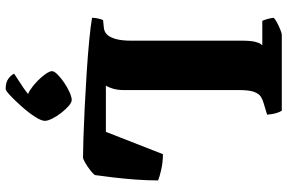

<svg xmlns="http://www.w3.org/2000/svg" viewBox="-189 -555 1018 680"><g transform="rotate(90 320.0 -215.0)"><path d="M537 0Q516 0 468.5 -1.5Q421 -3 360 -6Q299 -9 237 -13Q175 -17 123 -22Q71 -27 43 -32Q43 -44 46 -55.5Q49 -67 51 -71L80 -74Q95 -76 104.5 -87.5Q114 -99 119 -119.5Q124 -140 124 -169V-561Q124 -594 128 -609.5Q132 -625 136.5 -630Q141 -635 140 -635H54Q51 -640 47.5 -652.5Q44 -665 43 -675Q48 -681 60.5 -687.5Q73 -694 85.5 -699Q98 -704 103 -704H372Q377 -697 381 -683Q385 -669 386 -652L343 -639Q332 -636 322 -629.5Q312 -623 305.5 -606Q299 -589 299 -553V-144Q299 -122 293.5 -104.5Q288 -87 283 -81H447L526 -283Q555 -283 581 -277Q607 -271 619 -266Q619 -228 616 -187Q613 -146 608.5 -108Q604 -70 600 -42Q595 -35 582 -25Q569 -15 556 -7.5Q543 0 537 0ZM295 274Q272 274 259 264.5Q246 255 241 244Q266 228 292.5 210Q319 192 336 171L325 197Q314 197 298.5 187Q283 177 267.5 162Q252 147 242 132.5Q232 118 232 110Q232 102 244 90Q256 78 273 66.5Q290 55 307 47.5Q324 40 334 40Q343 40 355.5 51Q368 62 380 77.5Q392 93 400 109Q408 125 408 135Q408 148 393 171Q378 194 357 217.5Q336 241 318.5 257.5Q301 274 295 274Z"/></g></svg>

Font: Texturina 12pt Black
Style: Regular
Weight: 900
Designer: Guillermo Torres Carreño
Foundry: Omnibus-Type
Version: Version 1.002